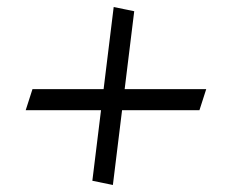

<svg xmlns="http://www.w3.org/2000/svg" viewBox="-20 -584 646 547"><path d="M548.2 -270H53.2L72.5 -330H567.5ZM362.4 -552 301.6 -57 243.1 -69 303.9 -564Z"/></svg>

Font: Kulim Park Light
Style: Italic
Weight: 300
Italic angle: -8°
Designer: Noponies / Dale Sattler
Foundry: Noponies
Version: Version 1.000; ttfautohint (v1.8.3)